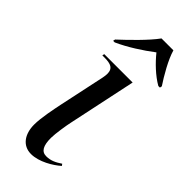

<svg xmlns="http://www.w3.org/2000/svg" viewBox="-251 -806 856 856"><g transform="rotate(45 177.0 -378.0)"><path d="M59 -616 57 -606H67C121 -630 183 -670 230 -706C259 -670 300 -630 342 -606H352L354 -616C328 -655 290 -720 277 -766H202C169 -720 101 -655 59 -616ZM155 10C205 10 261 -24 290 -50L284 -58C260 -42 239 -31 210 -31C180 -31 167 -55 167 -104C167 -131 177 -193 182 -215L250 -536H71L69 -526H82C123 -526 143 -517 143 -484C143 -477 142 -468 140 -458L94 -242C86 -203 72 -136 72 -93C72 -33 102 10 155 10Z"/></g></svg>

Font: Noto Serif Display
Style: Italic
Weight: 400
Italic angle: -12°
Designer: Monotype Design Team
Foundry: Monotype Imaging Inc.
Version: Version 2.009